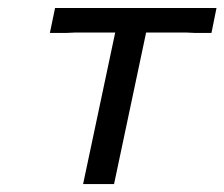

<svg xmlns="http://www.w3.org/2000/svg" viewBox="-20 -465 567 485"><path d="M106 -381.8 119.1 -444.8H526.9L514.2 -381.8H472.2L451.2 -382.8H349.1L268.1 0H189.9L271 -382.8H168.9L147.9 -381.8Z"/></svg>

Font: CMU Sans Serif
Style: Oblique
Weight: 500
Italic angle: -12°
Version: Version 0.7.0